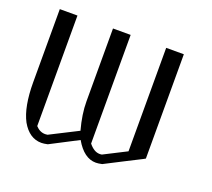

<svg xmlns="http://www.w3.org/2000/svg" viewBox="-103 -716 936 848"><g transform="rotate(20 364.5 -291.5)"><path d="M625 -583V-92.8Q619.1 -88.9 601.1 -80.1Q583 -71.3 540.5 -49.3Q498 -27.3 452.1 -3.9Q434.6 0 422.9 0Q367.2 0 326.2 -71.3Q324.2 -70.3 196.3 -3.9Q178.7 0 167 0Q110.4 0 75.2 -61.5Q42 -124 42 -240.2V-583H125V-63.5Q144.5 -42 169.9 -42Q176.8 -42 180.7 -43L311.5 -109.4Q292 -180.7 292 -240.2V-583H375V-72.3Q399.4 -42 425.8 -42Q433.6 -42 436.5 -43L542 -96.7V-583Z"/></g></svg>

Font: wanta
Style: Medium
Weight: 500
Version: Version 0.91